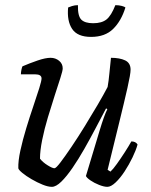

<svg xmlns="http://www.w3.org/2000/svg" viewBox="-20 -724 584 744"><path d="M181 0Q166 0 145 -8.5Q124 -17 102.5 -29.5Q81 -42 66.5 -54Q52 -66 51 -72Q50 -100 59 -141Q68 -182 81.5 -226.5Q95 -271 109 -312Q123 -353 132 -382Q141 -411 141 -420Q141 -436 116 -436H61Q61 -444 63 -453.5Q65 -463 67 -467Q95 -479 125.5 -489.5Q156 -500 176 -500Q195 -500 209 -488.5Q223 -477 223 -459Q223 -450 214 -422Q205 -394 192 -354Q179 -314 165.5 -269Q152 -224 143.5 -182Q135 -140 135 -109Q146 -95 164.5 -83.5Q183 -72 191 -72Q197 -72 214.5 -95Q232 -118 257 -155Q282 -192 308.5 -235Q335 -278 358.5 -318Q382 -358 397 -387Q401 -409 404 -441Q407 -473 410 -500Q444 -500 465 -490Q486 -480 486 -454Q486 -437 474 -384Q462 -331 442 -249.5Q422 -168 397 -66L408 -59Q418 -68 433 -89Q448 -110 463.5 -134Q479 -158 489 -176Q506 -176 513 -164Q507 -142 493.5 -114Q480 -86 463 -60Q446 -34 428 -17Q410 0 396 0Q383 0 364 -7.5Q345 -15 330.5 -25Q316 -35 313 -42L366 -218Q384 -278 396 -301L391 -304Q373 -270 351.5 -229Q330 -188 307 -147.5Q284 -107 261 -73.5Q238 -40 217.5 -20Q197 0 181 0ZM333 -581Q280 -581 259.5 -612Q239 -643 244 -695Q248 -697 259 -700.5Q270 -704 282 -704Q281 -662 295 -648Q309 -634 341 -634Q374 -634 392.5 -648.5Q411 -663 427 -704Q441 -704 452 -701Q463 -698 466 -695Q450 -643 418.5 -612Q387 -581 333 -581Z"/></svg>

Font: Texturina Light
Style: Italic
Weight: 300
Italic angle: -11°
Designer: Guillermo Torres Carreño
Foundry: Omnibus-Type
Version: Version 1.002; ttfautohint (v1.8.3)